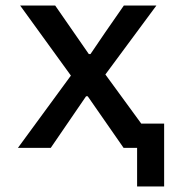

<svg xmlns="http://www.w3.org/2000/svg" viewBox="-20 -536 640 696"><path d="M477 0H428L298 -187H292L164 0H45L237 -262L53 -516H180L302 -340H308L361 -418L429 -516H547L362 -266L492 -88H575V140H477Z"/></svg>

Font: IBM Plaex Mono Medium
Style: Regular
Weight: 500
Designer: Mike Abbink, Paul van der Laan, Pieter van Rosmalen
Foundry: Bold Monday
Version: Version 2.003